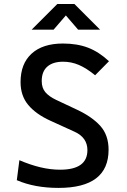

<svg xmlns="http://www.w3.org/2000/svg" viewBox="-20 -918 626 948"><path d="M269 9.8Q150.9 9.8 63 -28.3L75.7 -127Q129.4 -104 179.4 -92Q229.5 -80.1 276.9 -80.1Q411.6 -80.1 411.6 -176.8Q411.6 -238.8 348.1 -267.6L228 -322.3Q157.2 -354.5 119.4 -399.9Q81.5 -445.3 81.5 -512.7Q81.5 -603.5 136.2 -653.3Q190.9 -703.1 291 -703.1Q360.8 -703.1 414.6 -682.6Q468.3 -662.1 518.1 -615.7L449.7 -546.4Q406.7 -581.5 369.4 -597.4Q332 -613.3 291.5 -613.3Q241.2 -613.3 213.6 -589.1Q186 -564.9 186 -517.6Q186 -483.9 204.1 -462.6Q222.2 -441.4 257.3 -424.8L358.9 -377Q436 -340.8 476.1 -295.4Q516.1 -250 516.1 -178.7Q516.1 9.8 269 9.8ZM136.2 -771.5 263.2 -898.4H347.2L474.1 -771.5H365.7L305.2 -841.8L244.6 -771.5Z"/></svg>

Font: Cascadia Code NF
Style: Regular
Weight: 400
Monospace: yes
Designer: Aaron Bell
Foundry: Saja Typeworks
Version: Version 2404.023; ttfautohint (v1.8.4)